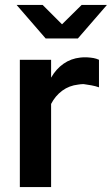

<svg xmlns="http://www.w3.org/2000/svg" viewBox="-20 -754 451 774"><path d="M47 0ZM60 0V-513H186V-441Q206 -476 236 -497Q266 -518 304 -522Q311 -523 317 -523Q323 -523 329 -523Q346 -522 357 -520Q368 -518 379 -513V-402Q365 -407 348.5 -410Q332 -413 317 -415Q312 -415 306 -414.5Q300 -414 295 -413Q259 -409 231 -388.5Q203 -368 186 -335V0ZM152 -734 230 -656 309 -734H411L294 -599H164L47 -734Z"/></svg>

Font: Rosa Sans SemiBold
Style: Regular
Weight: 600
Designer: Pentagram / MCKL
Foundry: Pentagram / MCKL
Version: Version 1.005;September 16, 2019;FontCreator 11.5.0.2425 64-